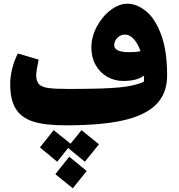

<svg xmlns="http://www.w3.org/2000/svg" viewBox="-20 -655 965 1034"><path d="M880 -249Q880 -150 819.5 -91Q759 -32 640 -6Q521 20 334 20Q224 20 160 0Q96 -20 65.5 -68Q35 -116 35 -202Q35 -243 46 -286.5Q57 -330 76 -367L188 -334Q175 -271 175 -251Q175 -217 190 -201.5Q205 -186 240.5 -181Q276 -176 349 -176Q544 -176 626.5 -184.5Q709 -193 755 -215Q756 -226 756 -248Q717 -219 644 -219Q597 -219 557.5 -241.5Q518 -264 495 -305Q472 -346 472 -399Q472 -456 501 -511Q530 -566 575.5 -600.5Q621 -635 666 -635Q715 -635 764 -597Q813 -559 846.5 -472Q880 -385 880 -249ZM676 -374Q712 -374 737 -379Q722 -422 699.5 -445.5Q677 -469 653 -469Q630 -469 612.5 -451.5Q595 -434 595 -412Q595 -374 676 -374ZM288 216 195 139 269 46 360 119 419 46 513 122 437 216 347 142ZM353 189 447 266 372 359 278 283Z"/></svg>

Font: FiraGO Heavy
Style: Italic
Weight: 900
Italic angle: -8°
Designer: bBox Type GmbH
Foundry: bBox Type GmbH
Version: Version 1.001